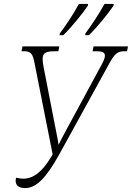

<svg xmlns="http://www.w3.org/2000/svg" viewBox="-20 -951 674 981"><path d="M417 -781 415 -771H434C476 -811 533 -882 560 -922L561 -931H514C486 -880 448 -823 417 -781ZM286 -781 284 -771H303C345 -811 402 -882 429 -922L430 -931H383C356 -880 318 -823 286 -781ZM108 10C162 10 212 -35 281 -159L543 -635C568 -679 584 -689 615 -689H629L634 -714H458L453 -689H474C505 -689 516 -682 516 -666C516 -652 505 -629 488 -600L303 -258C294 -240 287 -228 279 -211C277 -227 275 -240 271 -258L204 -602C201 -617 198 -635 198 -650C198 -671 204 -689 253 -689H278L283 -714H95L90 -689H105C137 -689 147 -675 155 -636L249 -162L240 -147C195 -73 151 -38 98 -38C87 -38 75 -40 62 -43C61 -38 60 -32 60 -27C60 -2 79 10 108 10Z"/></svg>

Font: Noto Serif Condensed ExtraLight
Style: Italic
Weight: 200
Width: 3
Italic angle: -12°
Designer: Monotype Design Team
Foundry: Monotype Imaging Inc.
Version: Version 2.013